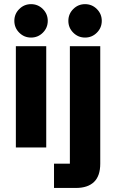

<svg xmlns="http://www.w3.org/2000/svg" viewBox="-20 -728 573 948"><path d="M58.3 0V-500H208.3V0ZM133.3 -542.5Q99.2 -542.5 75 -566.7Q50.8 -590.8 50.8 -625Q50.8 -659.2 75 -683.3Q99.2 -707.5 133.3 -707.5Q167.5 -707.5 191.7 -683.3Q215.8 -659.2 215.8 -625Q215.8 -590.8 191.7 -566.7Q167.5 -542.5 133.3 -542.5ZM246.7 200V80H325V-500H475V80Q475 140.8 444.2 170.4Q413.3 200 355 200ZM400 -542.5Q365.8 -542.5 341.7 -566.7Q317.5 -590.8 317.5 -625Q317.5 -659.2 341.7 -683.3Q365.8 -707.5 400 -707.5Q434.2 -707.5 458.3 -683.3Q482.5 -659.2 482.5 -625Q482.5 -590.8 458.3 -566.7Q434.2 -542.5 400 -542.5Z"/></svg>

Font: Funnel Sans ExtraBold
Style: Regular
Weight: 800
Version: Version 1.000; Beta; Release 5; Build 24; ttfautohint (v1.8.